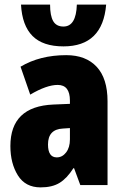

<svg xmlns="http://www.w3.org/2000/svg" viewBox="-20 -802 535 832"><path d="M446 -363V0H328L301 -73H298Q270 -29 238 -9.5Q206 10 156 10Q90 10 57.5 -42Q25 -94 25 -169Q25 -341 211 -349L283 -352V-366Q283 -434 230 -434Q182 -434 111 -392L69 -513Q153 -563 267 -563Q352 -563 399 -512.5Q446 -462 446 -363ZM253 -245Q188 -242 188 -176Q188 -120 226 -120Q250 -120 266.5 -141.5Q283 -163 283 -198V-247ZM255 -601Q166 -601 121 -646Q76 -691 71 -782H197Q197 -734 210.5 -710.5Q224 -687 255 -687Q310 -687 313 -782H440Q425 -601 255 -601Z"/></svg>

Font: Noto Sans UI CondBlack
Style: Regular
Weight: 900
Width: 3
Designer: Monotype Design Team
Foundry: Monotype Imaging Inc.
Version: Version 1.001